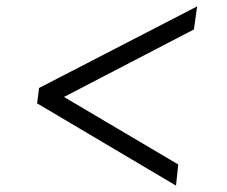

<svg xmlns="http://www.w3.org/2000/svg" viewBox="-20 -666 708 600"><path d="M530 -86 96 -343 102 -391 596 -646 586 -574 180 -363 537 -152Z"/></svg>

Font: Merriweather Sans Light
Style: Italic
Weight: 300
Italic angle: -7.5°
Designer: Eben Sorkin
Foundry: Eben Sorkin
Version: Version 2.001; ttfautohint (v1.8.3)